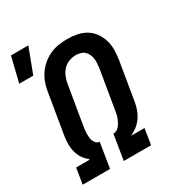

<svg xmlns="http://www.w3.org/2000/svg" viewBox="-192 -942 984 1065"><g transform="rotate(-30 300.0 -410.0)"><path d="M200 0H25L41 -101H126L127 -106Q107 -120 93 -142Q79 -164 73 -189.5Q67 -215 68 -242.5Q69 -270 74 -297L115 -543Q119 -570 128.5 -597Q138 -624 154.5 -648Q171 -672 193.5 -691Q216 -710 242.5 -722Q269 -734 297 -738.5Q325 -743 352 -743Q385 -743 416 -737Q447 -731 472.5 -715.5Q498 -700 515.5 -675.5Q533 -651 542 -622Q551 -593 550.5 -561Q550 -529 545 -497L504 -251Q500 -228 492 -205.5Q484 -183 470 -163Q456 -143 436 -127Q416 -111 394 -101H479L463 0H288L314 -160H316Q327 -160 337.5 -166.5Q348 -173 355 -182.5Q362 -192 367.5 -202.5Q373 -213 377 -224Q381 -235 383 -246Q385 -257 387 -268L428 -513Q430 -528 431 -543.5Q432 -559 430 -573.5Q428 -588 422 -601Q416 -614 406 -623.5Q396 -633 381.5 -637.5Q367 -642 352 -642Q330 -642 307.5 -634Q285 -626 269 -608.5Q253 -591 244 -569.5Q235 -548 232 -526L191 -281Q189 -269 187.5 -256.5Q186 -244 186 -232Q186 -220 187 -208.5Q188 -197 192.5 -186.5Q197 -176 205 -168Q213 -160 225 -160H226ZM0 -661 39 -820H150L90 -661Z"/></g></svg>

Font: Iosevka Extended Oblique
Style: Bold
Weight: 700
Width: 7
Italic angle: -9°
Monospace: yes
Designer: Belleve Invis
Foundry: Belleve Invis
Version: Version 32.5.0; ttfautohint (v1.8.4)